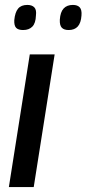

<svg xmlns="http://www.w3.org/2000/svg" viewBox="-20 -760 351 780"><path d="M117 0H16L101 -539H202ZM259 -638Q240 -638 231 -647.5Q222 -657 223 -680Q225 -711 238.5 -725.5Q252 -740 276 -740Q295 -740 304 -730Q313 -720 311 -697Q309 -667 296 -652.5Q283 -638 259 -638ZM74 -638Q54 -638 45.5 -647Q37 -656 38 -678Q41 -710 53.5 -725Q66 -740 91 -740Q110 -740 119.5 -730Q129 -720 126 -697Q125 -666 111.5 -652Q98 -638 74 -638Z"/></svg>

Font: Georama ExtraCondensed Thin Medium
Style: Italic
Weight: 500
Italic angle: -9°
Version: Version 1.001